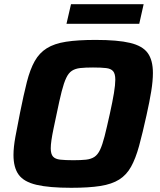

<svg xmlns="http://www.w3.org/2000/svg" viewBox="-20 -886 760 914"><path d="M319.1 8Q213.8 8 153.7 -6.2Q93.6 -20.3 68.9 -54.4Q44.2 -88.4 44.2 -148.3Q44.2 -185.1 53.3 -234.9Q62.5 -284.7 75.5 -350Q92.6 -435.3 107.9 -495.7Q123.3 -556 145.3 -595.1Q167.3 -634.1 202.8 -656.3Q238.3 -678.6 294.4 -687.3Q350.6 -696 434.9 -696Q540.2 -696 599.3 -681.8Q658.5 -667.7 683.2 -633.6Q707.9 -599.6 707.9 -538.7Q707.9 -500.9 700 -451.8Q692.1 -402.8 677.6 -338Q658.6 -251.7 642.1 -191.3Q625.5 -131 603.9 -92.2Q582.4 -53.4 547.6 -31.4Q512.8 -9.4 457.9 -0.7Q402.9 8 319.1 8ZM329 -123.3Q365.2 -123.3 389.2 -125.9Q413.1 -128.5 429.1 -138.9Q445.1 -149.3 456.3 -172.8Q467.4 -196.2 478 -237.7Q488.5 -279.2 502.8 -344Q515.9 -403.3 522.4 -442.9Q528.9 -482.6 528.9 -506.7Q528.9 -534.9 518.4 -547.2Q507.9 -559.4 484.6 -562Q461.4 -564.7 422.7 -564.7Q386.4 -564.7 362.4 -562.1Q338.5 -559.5 322.4 -549.1Q306.4 -538.7 295.3 -515.2Q284.1 -491.8 273.5 -450.3Q263 -408.8 249.7 -344Q241.1 -303.9 234.6 -272.6Q228.1 -241.3 224.9 -218.8Q221.6 -196.2 221.6 -179.8Q221.6 -152.7 232.4 -140.6Q243.2 -128.6 266.7 -126Q290.3 -123.3 329 -123.3ZM296.5 -772.7 318 -866H663.8L642.9 -772.7Z"/></svg>

Font: Saira Thin
Style: Italic
Weight: 100
Italic angle: -12°
Designer: Hector Gatti with collaboration of the Omnibus-Type team
Foundry: Omnibus-Type
Version: Version 1.101